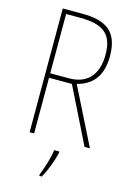

<svg xmlns="http://www.w3.org/2000/svg" viewBox="-138 -782 731 1070"><g transform="rotate(15 228.0 -246.5)"><path d="M197 -714H86V0H112V-321H244L403 0H434L270 -328C361 -351 409 -415 409 -525C409 -670 333 -714 197 -714ZM193 -689C327 -689 383 -645 383 -526C383 -402 317 -347 221 -347H112V-689ZM274 70V61H244C240 102 216 178 201 212V221H215C242 175 262 118 274 70Z"/></g></svg>

Font: Noto Sans Ethiopic Condensed Thin
Style: Regular
Weight: 100
Width: 3
Designer: Monotype Design Team
Foundry: Monotype Imaging Inc.
Version: Version 2.102